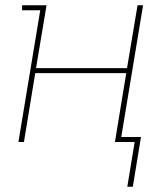

<svg xmlns="http://www.w3.org/2000/svg" viewBox="-20 -540 640 730"><path d="M464 170 492 0H417L460 -262H114L71 0H50L133 -501H64V-520H157L117 -281H463L503 -520H524L441 -19H516L485 170Z"/></svg>

Font: Iosevka HT Thin Extended
Style: Italic
Weight: 100
Width: 7
Italic angle: -9°
Monospace: yes
Designer: Belleve Invis
Foundry: Belleve Invis
Version: Version 32.3.0; ttfautohint (v1.8.4)